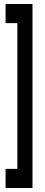

<svg xmlns="http://www.w3.org/2000/svg" viewBox="-20 -755 228 963"><path d="M8 188V92H67V-639H8V-735H143V188Z"/></svg>

Font: League Gothic Condensed
Style: Regular
Weight: 400
Width: 3
Designer: The League of Moveable Type
Version: Version 2.001